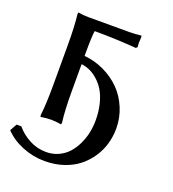

<svg xmlns="http://www.w3.org/2000/svg" viewBox="-275 -771 1025 1135"><g transform="rotate(20 237.5 -204.0)"><path d="M145 -202.1Q145 -76.2 154.8 -5.9L152.8 5.9Q117.2 0 87.9 0Q57.6 0 22.9 5.9L21 -5.9Q29.8 -74.2 29.8 -202.1V-442.9Q29.8 -566.9 21 -639.2L22.9 -650.9Q55.7 -645 87.9 -645H347.2Q377 -645 419.9 -649.9L421.9 -640.1Q419.9 -611.8 419.9 -603Q419.9 -593.8 421.9 -578.1L413.1 -569.8Q282.2 -580.1 150.9 -580.1Q145 -545.4 145 -442.9V-421.9Q210.9 -416 270 -387.9Q329.1 -359.9 372.8 -315.9Q416.5 -272 442.1 -210.9Q467.8 -149.9 467.8 -82Q467.8 -33.2 454.6 13.7Q441.4 60.5 413.8 102.1Q386.2 143.6 347.2 175Q308.1 206.5 253.2 224.9Q198.2 243.2 133.8 243.2Q61.5 243.2 -6.3 215.6Q-74.2 188 -118.2 141.1L-94.2 97.2H-64Q-31.7 136.7 17.8 163.3Q67.4 189.9 125 189.9Q166.5 189.9 202.1 173.3Q237.8 156.7 262.2 129.4Q286.6 102.1 303.7 66.2Q320.8 30.3 328.9 -8.3Q336.9 -46.9 336.9 -85.9Q336.9 -142.6 324.7 -189.9Q312.5 -237.3 293.2 -268.6Q273.9 -299.8 248.3 -322.3Q222.7 -344.7 197 -356Q171.4 -367.2 145 -370.1Z"/></g></svg>

Font: Linear Smooth
Style: Bold
Weight: 700
Designer: Philipp H. Poll, Flanker
Foundry: Philipp H. Poll, reworked by Flanker
Version: Version 1.061 | FøM Fix